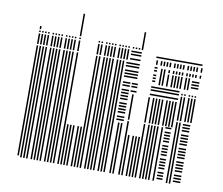

<svg xmlns="http://www.w3.org/2000/svg" viewBox="-86 -913 1183 1018"><g transform="rotate(10 506.0 -404.0)"><path d="M76 -8H68V-504H76ZM92 0H84V-504H92ZM108 0H100V-504H108ZM124 0H116V-504H124ZM148 0H140V-504H148ZM164 0H156V-504H164ZM180 0H172V-504H180ZM196 0H188V-504H196ZM220 0H212V-504H220ZM236 0H228V-504H236ZM252 0H244V-504H252ZM268 0H260V-504H268ZM292 0H284V-504H292ZM308 0H300V-216H308ZM324 0H316V-216H324ZM340 0H332V-216H340ZM364 0H356V-216H364ZM380 0H372V-216H380ZM396 0H388V-504H396ZM412 0H404V-504H412ZM436 0H428V-504H436ZM452 0H444V-504H452ZM468 0H460V-504H468ZM484 0H476V-504H484ZM508 0H500V-504H508ZM524 0H516V-504H524ZM540 0H532V-504H540ZM572 0H564V-272H572ZM588 0H580V-272H588ZM592 -284H552V-292H592ZM592 -300H552V-308H592ZM592 -324H552V-332H592ZM592 -340H552V-348H592ZM592 -356H552V-364H592ZM592 -372H552V-380H592ZM592 -396H552V-404H592ZM592 -412H552V-420H592ZM592 -428H552V-436H592ZM592 -444H552V-452H592ZM592 -468H552V-476H592ZM592 -484H552V-492H592ZM620 0H612V-288H620ZM636 0H628V-216H636ZM660 0H652V-216H660ZM676 0H668V-216H676ZM692 0H684V-216H692ZM708 0H700V-288H708ZM732 0H724V-288H732ZM748 0H740V-288H748ZM764 0H756V-288H764ZM780 0H772V-288H780ZM804 0H796V-288H804ZM848 -12H816V-20H848ZM848 -28H816V-36H848ZM848 -44H816V-52H848ZM848 -68H816V-76H848ZM848 -84H816V-92H848ZM848 -100H816V-108H848ZM848 -116H816V-124H848ZM848 -140H816V-148H848ZM848 -156H816V-164H848ZM848 -172H816V-180H848ZM848 -188H816V-196H848ZM848 -212H816V-220H848ZM848 -228H816V-236H848ZM848 -244H816V-252H848ZM848 -260H816V-268H848ZM848 -284H816V-292H848ZM620 -296H612V-432H620ZM708 -296H700V-432H708ZM732 -296H724V-432H732ZM748 -296H740V-432H748ZM764 -296H756V-432H764ZM780 -296H772V-432H780ZM804 -296H796V-432H804ZM820 -296H812V-432H820ZM836 -296H828V-432H836ZM852 -296H844V-432H852ZM632 -444H600V-452H632ZM856 -444H704V-452H856ZM632 -468H600V-476H632ZM856 -468H704V-476H856ZM632 -484H600V-492H632ZM856 -484H704V-492H856ZM876 0H868V-328H876ZM892 0H884V-328H892ZM944 -12H904V-20H944ZM944 -28H904V-36H944ZM944 -44H904V-52H944ZM944 -68H904V-76H944ZM944 -84H904V-92H944ZM944 -100H904V-108H944ZM944 -116H904V-124H944ZM944 -140H904V-148H944ZM944 -156H904V-164H944ZM944 -172H904V-180H944ZM944 -188H904V-196H944ZM944 -212H904V-220H944ZM944 -228H904V-236H944ZM944 -244H904V-252H944ZM944 -260H904V-268H944ZM944 -284H904V-292H944ZM944 -300H904V-308H944ZM944 -316H904V-324H944ZM876 -336H868V-464H876ZM892 -336H884V-464H892ZM916 -336H908V-464H916ZM932 -336H924V-464H932ZM948 -336H940V-464H948ZM876 -472H868V-480H876ZM892 -472H884V-480H892ZM916 -472H908V-480H916ZM932 -472H924V-480H932ZM948 -472H940V-480H948ZM76 -504H68V-600H76ZM92 -504H84V-600H92ZM108 -504H100V-600H108ZM124 -504H116V-600H124ZM148 -504H140V-600H148ZM164 -504H156V-600H164ZM180 -504H172V-600H180ZM196 -504H188V-600H196ZM220 -504H212V-600H220ZM236 -504H228V-600H236ZM252 -504H244V-600H252ZM268 -504H260V-600H268ZM292 -504H284V-600H292ZM396 -504H388V-600H396ZM412 -504H404V-600H412ZM436 -504H428V-600H436ZM452 -504H444V-600H452ZM468 -504H460V-600H468ZM484 -504H476V-600H484ZM508 -504H500V-600H508ZM524 -504H516V-600H524ZM540 -504H532V-600H540ZM624 -516H552V-524H624ZM720 -516H704V-524H720ZM624 -532H552V-540H624ZM720 -532H704V-540H720ZM624 -548H552V-556H624ZM720 -548H704V-556H720ZM624 -572H552V-580H624ZM720 -572H704V-580H720ZM624 -588H552V-596H624ZM720 -588H704V-596H720ZM748 -504H740V-592H748ZM764 -504H756V-592H764ZM788 -504H780V-568H788ZM812 -504H804V-568H812ZM828 -504H820V-568H828ZM844 -504H836V-568H844ZM860 -504H852V-568H860ZM884 -504H876V-568H884ZM900 -504H892V-568H900ZM952 -516H912V-524H952ZM952 -532H912V-540H952ZM952 -548H912V-556H952ZM788 -576H780V-592H788ZM812 -576H804V-592H812ZM828 -576H820V-592H828ZM844 -576H836V-592H844ZM860 -576H852V-592H860ZM884 -576H876V-592H884ZM900 -576H892V-592H900ZM916 -576H908V-592H916ZM932 -576H924V-592H932ZM956 -576H948V-592H956ZM76 -608H68V-664H76ZM92 -608H84V-664H92ZM108 -608H100V-664H108ZM124 -608H116V-664H124ZM148 -608H140V-664H148ZM164 -608H156V-664H164ZM180 -608H172V-664H180ZM196 -608H188V-664H196ZM220 -608H212V-664H220ZM236 -608H228V-664H236ZM252 -608H244V-664H252ZM268 -608H260V-664H268ZM292 -608H284V-664H292ZM396 -608H388V-664H396ZM412 -608H404V-664H412ZM436 -608H428V-664H436ZM452 -608H444V-664H452ZM468 -608H460V-664H468ZM484 -608H476V-664H484ZM508 -608H500V-664H508ZM524 -608H516V-664H524ZM540 -608H532V-664H540ZM556 -608H548V-664H556ZM624 -612H568V-620H624ZM624 -636H568V-644H624ZM624 -652H568V-660H624ZM716 -608H708V-632H716ZM740 -608H732V-632H740ZM756 -608H748V-632H756ZM772 -608H764V-632H772ZM788 -608H780V-632H788ZM812 -608H804V-632H812ZM828 -608H820V-632H828ZM844 -608H836V-632H844ZM860 -608H852V-632H860ZM884 -608H876V-632H884ZM900 -608H892V-632H900ZM916 -608H908V-632H916ZM932 -608H924V-632H932ZM956 -608H948V-632H956ZM952 -644H704V-652H952ZM76 -672H68V-680H76ZM92 -672H84V-680H92ZM108 -672H100V-680H108ZM124 -672H116V-680H124ZM148 -672H140V-680H148ZM164 -672H156V-680H164ZM180 -672H172V-680H180ZM196 -672H188V-680H196ZM220 -672H212V-680H220ZM236 -672H228V-680H236ZM252 -672H244V-680H252ZM268 -672H260V-680H268ZM292 -672H284V-680H292ZM396 -672H388V-680H396ZM412 -672H404V-680H412ZM436 -672H428V-680H436ZM452 -672H444V-680H452ZM468 -672H460V-680H468ZM484 -672H476V-680H484ZM508 -672H500V-680H508ZM524 -672H516V-680H524ZM540 -672H532V-680H540ZM556 -672H548V-680H556ZM580 -672H572V-680H580ZM596 -672H588V-680H596ZM612 -672H604V-680H612ZM628 -672H620V-768H628ZM76 -688H68V-704H76ZM292 -688H284V-808H292Z"/></g></svg>

Font: Rubik Lines
Style: Regular
Weight: 400
Designer: Hubert and Fischer, NaN
Foundry: Hubert and Fischer, NaN
Version: Version 2.201